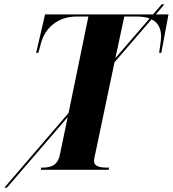

<svg xmlns="http://www.w3.org/2000/svg" viewBox="-89 -780 794 882"><path d="M99 0H410L412 -10H406C370 -10 343 -15 343 -41C343 -48 345 -60 350 -80L437 -494L607 -691C637 -677 651 -650 651 -611C651 -596 645 -559 642 -537H652L685 -714H627L666 -760H654L614 -714H118L77 -537H87L100 -584C119 -654 180 -704 261 -704H317L226 -261L-69 82H-57L222 -242L186 -69C176 -19 143 -10 106 -10H100ZM482 -704H541C563 -704 583 -701 598 -695L441 -513Z"/></svg>

Font: Noto Serif Display Condensed ExtraBold
Style: Italic
Weight: 800
Width: 3
Italic angle: -12°
Designer: Monotype Design Team
Foundry: Monotype Imaging Inc.
Version: Version 2.009